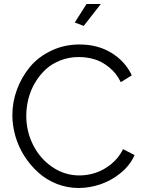

<svg xmlns="http://www.w3.org/2000/svg" viewBox="-20 -937 726 963"><path d="M399.9 -807.1 355 -824.2 414.1 -917H485.8ZM378.9 -713.9Q470.7 -713.9 539.3 -671.6Q607.9 -629.4 641.1 -559.1L585.9 -524.9Q564 -569.8 527.8 -599.1Q491.7 -628.4 454.1 -639.6Q416.5 -650.9 375 -650.9Q325.7 -650.9 282.7 -634Q239.7 -617.2 208.7 -588.4Q177.7 -559.6 155.5 -521.7Q133.3 -483.9 122.6 -441.7Q111.8 -399.4 111.8 -356Q111.8 -277.8 146.5 -209.2Q181.2 -140.6 242.9 -98.9Q304.7 -57.1 377.9 -57.1Q419.9 -57.1 460.4 -70.6Q501 -84 538.3 -114.5Q575.7 -145 597.2 -189L654.8 -159.2Q632.8 -108.4 586.2 -70.1Q539.6 -31.7 484.6 -12.9Q429.7 5.9 374 5.9Q317.4 5.9 265.1 -14.6Q212.9 -35.2 172.9 -71Q132.8 -106.9 103 -153.1Q73.2 -199.2 57.6 -252.7Q42 -306.2 42 -359.9Q42 -424.8 64.9 -487.3Q87.9 -549.8 129.6 -600.6Q171.4 -651.4 236.6 -682.6Q301.8 -713.9 378.9 -713.9Z"/></svg>

Font: Rawline
Style: Regular
Weight: 400
Designer: Matt McInerney, Pablo Impallari, Rodrigo Fuenzalida
Foundry: Matt McInerney, Pablo Impallari, Rodrigo Fuenzalida
Version: Version 4.020;PS 004.020;hotconv 1.0.88;makeotf.lib2.5.64775